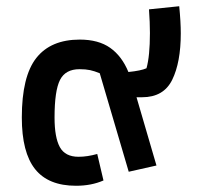

<svg xmlns="http://www.w3.org/2000/svg" viewBox="-20 -586 635 616"><path d="M50 -209Q50 -341 96.5 -400Q143 -459 236 -459Q296 -459 333.5 -432.5Q371 -406 392 -355Q432 -359 450 -367Q461 -406 461 -480Q461 -514 458 -556L555 -566Q560 -516 560 -479Q560 -386 532.5 -330Q505 -274 436 -274H418L482 -55L393 -35L300 -351Q283 -358 269 -361Q255 -364 235 -364Q190 -364 172.5 -329.5Q155 -295 155 -209Q155 -145 172 -114Q189 -83 232 -83Q260 -83 292 -92L312 -7Q273 10 224 10Q135 10 92.5 -43.5Q50 -97 50 -209Z"/></svg>

Font: Athiti SemiBold
Style: Regular
Weight: 600
Designer: CadsonDemak Team
Foundry: CadsonDemak
Version: Version 1.033